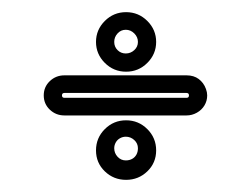

<svg xmlns="http://www.w3.org/2000/svg" viewBox="-20 -458 413 316"><path d="M287 -268H86Q72 -268 62 -277.5Q52 -287 52 -301Q52 -315 62 -324.5Q72 -334 86 -334H287Q293 -334 298 -332.5Q303 -331 307 -328Q311 -325 314 -321Q317 -317 319 -311.5Q321 -306 321 -301Q321 -292 316.5 -284.5Q312 -277 304 -272.5Q296 -268 287 -268ZM86 -305Q82 -305 82 -301Q82 -297 86 -297H287Q291 -297 291 -301Q291 -305 287 -305ZM222.5 -354.5Q208 -340 187.5 -340Q167 -340 152.5 -354.5Q138 -369 138 -389Q138 -409 152.5 -423.5Q167 -438 187.5 -438Q208 -438 222.5 -423.5Q237 -409 237 -389Q237 -369 222.5 -354.5ZM201 -403Q195 -409 187 -409Q179 -409 173.5 -403Q168 -397 168 -389Q168 -381 173.5 -375.5Q179 -370 187 -370Q195 -370 201 -375.5Q207 -381 207 -389Q207 -397 201 -403ZM222.5 -176Q208 -162 187.5 -162Q167 -162 152.5 -176Q138 -190 138 -210.5Q138 -231 152.5 -245.5Q167 -260 187.5 -260Q208 -260 222.5 -245.5Q237 -231 237 -210.5Q237 -190 222.5 -176ZM187 -233Q182 -233 177.5 -230.5Q173 -228 170.5 -223.5Q168 -219 168 -214Q168 -206 173.5 -200Q179 -194 187 -194Q193 -194 197.5 -196.5Q202 -199 204.5 -203.5Q207 -208 207 -214Q207 -222 201 -227.5Q195 -233 187 -233Z"/></svg>

Font: Soda Fountain
Style: Inline
Weight: 400
Version: Version 1.0